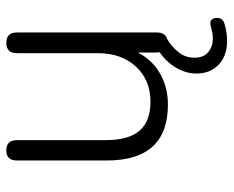

<svg xmlns="http://www.w3.org/2000/svg" viewBox="-84 -448 723 594"><g transform="rotate(-90 277.0 -150.5)"><path d="M412 -85Q388 -39 345.5 -15.5Q303 8 251 8Q78 8 78 -181V-459Q78 -492 109 -492Q141 -492 141 -459V-184Q141 -114 170 -80Q199 -46 260 -46Q327 -46 368.5 -91Q410 -136 410 -209V-459Q410 -492 442 -492Q474 -492 474 -459V-26Q474 0 453 6Q432 18 414 39.5Q396 61 396 90Q396 119 413.5 133Q431 147 455 147Q466 147 474.5 145Q483 143 492 141Q509 136 515 145Q521 154 518.5 166Q516 178 504 182Q489 187 475 189Q461 191 447 191Q402 191 374.5 165Q347 139 347 96Q347 64 364.5 34Q382 4 413 -18L412 -28Z"/></g></svg>

Font: Chiron GoRound TC L
Style: Regular
Weight: 300
Designer: Ryoko NISHIZUKA 西塚涼子 (kana, bopomofo & ideographs); Paul D. Hunt (Latin, Greek & Cyrillic); Sandoll Communications 산돌커뮤니
Foundry: Adobe
Version: Version 1.000;hotconv 1.1.1;makeotfexe 2.6.0